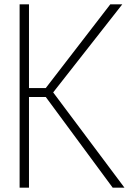

<svg xmlns="http://www.w3.org/2000/svg" viewBox="-20 -861 591 881"><path d="M70 0V-841H113V-457H190L486 -841H541L224 -437L551 0H497L190 -416H113V0Z"/></svg>

Font: Matangi Light
Style: Regular
Weight: 300
Designer: Prashant Pant
Foundry: The Graphic Ant
Version: Version 3.002